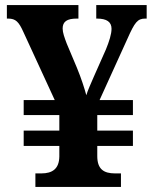

<svg xmlns="http://www.w3.org/2000/svg" viewBox="-20 -734 605 754"><path d="M119 0H455V-53H432C387 -53 362 -70 362 -121V-161H502V-221H362V-282H502V-341H371L481 -583C509 -646 520 -661 550 -661H556V-714H358V-661H361C399 -661 418 -648 418 -621C418 -600 409 -572 396 -540L349 -434C337 -406 324 -378 319 -360C312 -386 299 -427 282 -468L242 -563C233 -587 226 -606 226 -622C226 -649 243 -661 281 -661H288V-714H7V-661H12C42 -661 54 -648 72 -608L195 -341H73V-282H213V-221H73V-161H213V-119C212 -71 186 -53 142 -53H119Z"/></svg>

Font: Noto Serif Lao
Style: Bold
Weight: 700
Designer: Monotype Design Team
Foundry: Monotype Imaging Inc.
Version: Version 2.003